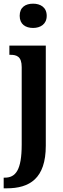

<svg xmlns="http://www.w3.org/2000/svg" viewBox="-34 -784 345 1044"><path d="M146 -632C185 -632 220 -652 220 -698C220 -745 185 -764 146 -764C105 -764 73 -745 73 -698C73 -652 105 -632 146 -632ZM-14 240H2C127 240 215 187 215 8V-536H17V-486H22C57 -486 84 -477 84 -419V2C84 141 51 182 -8 182H-14Z"/></svg>

Font: Noto Serif Lao ExtraCondensed
Style: Bold
Weight: 700
Width: 2
Designer: Monotype Design Team
Foundry: Monotype Imaging Inc.
Version: Version 2.003